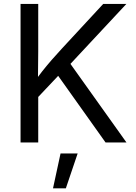

<svg xmlns="http://www.w3.org/2000/svg" viewBox="-20 -748 712 1008"><path d="M151.4 -208V-307.1Q176.3 -341.3 200.9 -372.6Q225.6 -403.8 251.5 -433.6Q277.3 -463.4 304.7 -492.7L522 -727.5H643.6L333 -394.5L328.1 -395ZM87.9 0V-727.5H180.7V-478.5L179.2 -321.8L180.7 -276.4V0ZM534.2 0 271 -370.1 328.6 -442.4 644 0ZM258.3 240.7 297.9 57.6H387.7L325.7 240.7Z"/></svg>

Font: Inter Variable
Style: Regular
Weight: 400
Designer: Rasmus Andersson
Foundry: rsms
Version: Version 4.001;git-9221beed3